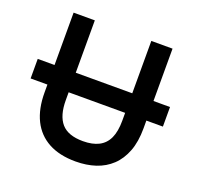

<svg xmlns="http://www.w3.org/2000/svg" viewBox="-124 -835 1015 982"><g transform="rotate(20 383.0 -344.0)"><path d="M383.5 12Q296 12 236 -20.5Q176 -53 145.2 -115Q114.5 -177 114.5 -266V-308.5H23V-415H114.5V-700H230V-415H537.5V-700H653V-415H743V-308.5H653V-266Q653 -193.5 633 -141Q613 -88.5 577 -54.5Q541 -20.5 491.8 -4.2Q442.5 12 383.5 12ZM383.5 -98.5Q435 -98.5 469.2 -116Q503.5 -133.5 520.5 -170.2Q537.5 -207 537.5 -266V-308.5H230V-266Q230 -182 266.2 -140.2Q302.5 -98.5 383.5 -98.5Z"/></g></svg>

Font: Overpass SemiBold
Style: Regular
Weight: 600
Designer: Delve Withrington, Dave Bailey, Thomas Jockin
Foundry: Delve Fonts LLC
Version: Version 4.000